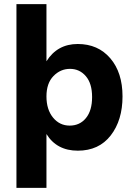

<svg xmlns="http://www.w3.org/2000/svg" viewBox="-20 -727 651 934"><path d="M320.5 -392Q274 -392 240 -357Q206 -322 206 -258Q206 -194 238 -155Q270 -116 319 -116Q368 -116 398 -152.5Q428 -189 428 -255Q428 -321 397.5 -356.5Q367 -392 320.5 -392ZM206 187H60V-707H206V-429Q259 -513 358 -513Q457 -513 516.5 -443.5Q576 -374 576 -258Q576 -142 518.5 -68Q461 6 358.5 6Q256 6 206 -75Z"/></svg>

Font: Hind Mysuru
Style: Bold
Weight: 700
Designer: Manushi Parikh, Hitesh Malaviya
Foundry: Indian Type Foundry
Version: Version 0.703;PS 1.0;hotconv 1.0.86;makeotf.lib2.5.63406